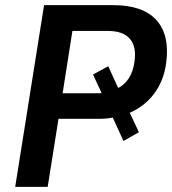

<svg xmlns="http://www.w3.org/2000/svg" viewBox="-20 -725 668 745"><path d="M39 0 151 -705H420Q534 -705 586.5 -647.5Q639 -590 625 -482Q616 -411 576.5 -359.5Q537 -308 473 -283L479 -297L519 -212L459 -178L412 -281L431 -271Q416 -268 400 -266Q384 -264 367 -264H207L165 0ZM223 -363H363Q373 -363 382 -364Q391 -365 400 -367L382 -347L341 -436L400 -468L442 -376L431 -380Q461 -393 479 -420Q497 -447 502 -487Q510 -545 483.5 -575Q457 -605 398 -605H261Z"/></svg>

Font: Nunito Sans 10pt SemiCondensed
Style: Bold Italic
Weight: 700
Width: 4
Italic angle: -9°
Designer: Vernon Adams
Foundry: Vernon Adams
Version: Version 3.101;gftools[0.9.27]